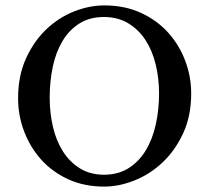

<svg xmlns="http://www.w3.org/2000/svg" viewBox="-20 -671 775 711"><path d="M366 -651Q441 -651 500.5 -624Q560 -597 601.5 -551.5Q643 -506 665.5 -447Q688 -388 688 -325Q688 -242 658.5 -178Q629 -114 582.5 -70Q536 -26 478.5 -3Q421 20 366 20Q292 20 233 -7Q174 -34 133 -79.5Q92 -125 69.5 -184Q47 -243 47 -307Q47 -390 76 -454Q105 -518 151 -562Q197 -606 254 -628.5Q311 -651 366 -651ZM365 -24Q418 -24 456.5 -48.5Q495 -73 520 -114.5Q545 -156 557 -210.5Q569 -265 569 -325Q569 -381 556.5 -432.5Q544 -484 518.5 -523Q493 -562 454.5 -585Q416 -608 365 -608Q312 -608 274 -584Q236 -560 211.5 -519Q187 -478 175.5 -424Q164 -370 164 -310Q164 -253 176 -201.5Q188 -150 213 -110.5Q238 -71 276 -47.5Q314 -24 365 -24Z"/></svg>

Font: Alice
Style: Regular
Weight: 400
Designer: Cyreal (www.cyreal.org)
Foundry: Cyreal (www.cyreal.org)
Version: Version 1.010